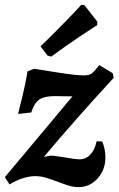

<svg xmlns="http://www.w3.org/2000/svg" viewBox="-29 -755 486 787"><path d="M84 -463 111 -473Q136 -469 209.5 -457.5Q283 -446 313 -446Q330 -446 339 -449.5Q348 -453 358 -464L378 -488L433 -455L437 -436Q274 -259 151 -112L177 -117Q189 -117 208.5 -114Q228 -111 235 -110Q279 -102 298 -102Q323 -102 341.5 -121.5Q360 -141 367 -176L390 -175Q403 -144 403 -110Q403 -59 371 -23.5Q339 12 293 12Q274 12 255 6.5Q236 1 208 -10Q175 -22 156 -27.5Q137 -33 115 -33Q91 -33 63.5 -24Q36 -15 10 1L-9 -29L268 -360L194 -361Q152 -361 131.5 -346.5Q111 -332 99 -294L45 -288Q49 -304 62.5 -358.5Q76 -413 84 -463ZM181 -523 166 -527 137 -565Q188 -614 239 -666.5Q290 -719 304 -735L317 -734L370 -666L369 -652Q353 -642 296 -604Q239 -566 181 -523Z"/></svg>

Font: Alegreya
Style: Bold Italic
Weight: 700
Italic angle: -7°
Designer: Juan Pablo del Peral
Foundry: Huerta Tipografica
Version: Version 2.007; ttfautohint (v1.6)